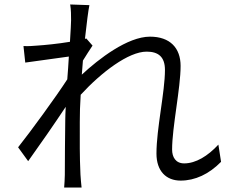

<svg xmlns="http://www.w3.org/2000/svg" viewBox="-20 -808 1040 859"><path d="M957 -161C910 -110 856 -77 804 -77C766 -77 750 -105 750 -139C750 -239 788 -414 788 -513C788 -593 741 -644 651 -644C551 -644 422 -545 346 -474C348 -495 349 -516 351 -537C365 -560 382 -586 394 -604L366 -636L360 -634C368 -705 375 -762 380 -785L294 -788C298 -764 298 -739 298 -717C298 -706 296 -669 293 -621C240 -612 178 -606 146 -604C125 -602 106 -601 85 -602L93 -528C157 -537 244 -549 288 -555C286 -522 284 -487 281 -453C232 -377 116 -218 61 -149L106 -87C157 -158 225 -256 274 -330C273 -307 272 -287 272 -273C271 -167 270 -121 270 -25C270 -9 268 18 267 31H345C343 13 341 -10 340 -27C336 -114 337 -171 337 -263C337 -299 338 -341 341 -384C434 -485 555 -577 636 -577C688 -577 718 -554 718 -495C718 -397 680 -232 680 -121C680 -42 724 0 788 0C853 0 915 -29 969 -84Z"/></svg>

Font: Noto Sans CJK JP DemiLight
Style: Regular
Weight: 350
Designer: Ryoko NISHIZUKA (kana & ideographs); Paul D. Hunt (Latin, Greek & Cyrillic); Wenlong ZHANG (bopomofo); Sandoll Communica
Foundry: Adobe Systems Incorporated
Version: Version 1.004;PS 1.004;hotconv 1.0.82;makeotf.lib2.5.63406